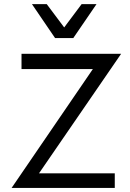

<svg xmlns="http://www.w3.org/2000/svg" viewBox="-20 -925 641 945"><path d="M455.1 -904.8 340.8 -737.8H251L137.2 -904.8H210L295.9 -790L381.8 -904.8ZM37.1 0 437 -585H85.9V-660.2H576.2L171.9 -71.8H544.9V0Z"/></svg>

Font: Human Sans
Style: Regular
Weight: 400
Designer: Tim Radville
Foundry: Continuum
Version: Version 1.000;FEAKit 1.0